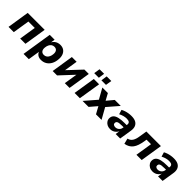

<svg xmlns="http://www.w3.org/2000/svg" viewBox="349 -2313 4075 4075"><g transform="rotate(45 2386.5 -275.0)"><path d="M36 0 114 -498H623L544 0H386L446 -378H254L194 0Z M667 180 774 -499H920L906 -407Q927 -442 954.5 -464.5Q982 -487 1015.5 -498Q1049 -509 1086 -509Q1151 -509 1195.5 -478Q1240 -447 1260.5 -392Q1281 -337 1274 -266Q1269 -186 1236.5 -123.5Q1204 -61 1148 -25Q1092 11 1016 11Q960 11 921 -14.5Q882 -40 866 -84H867L825 180ZM986 -108Q1025 -108 1053 -128Q1081 -148 1098.5 -184.5Q1116 -221 1119 -267Q1124 -325 1099.5 -358Q1075 -391 1024 -391Q986 -391 957.5 -371Q929 -351 912 -315Q895 -279 891 -232Q886 -174 911 -141Q936 -108 986 -108Z M1361 0 1439 -498H1582L1532 -183H1520L1816 -498H1947L1868 0H1725L1776 -316H1788L1493 0Z M2019 0 2098 -498H2257L2177 0ZM2232 -592 2252 -730H2391L2369 -592ZM2016 -592 2038 -730H2175L2155 -592Z M2258 0 2510 -291 2514 -212 2354 -498H2520L2609 -335H2591L2727 -498H2907L2660 -213L2663 -294L2828 0H2661L2566 -174H2587L2438 0Z M3091 11Q3038 11 2998 -11.5Q2958 -34 2936.5 -71Q2915 -108 2919 -153Q2923 -204 2956.5 -236Q2990 -268 3056 -283.5Q3122 -299 3223 -299H3299L3287 -220H3224Q3173 -220 3140 -215Q3107 -210 3090.5 -196.5Q3074 -183 3072 -157Q3069 -128 3089.5 -111.5Q3110 -95 3144 -95Q3174 -95 3200 -108Q3226 -121 3244.5 -145.5Q3263 -170 3267 -202L3285 -311Q3292 -355 3268 -376.5Q3244 -398 3188 -398Q3146 -398 3101 -386.5Q3056 -375 3007 -349L2977 -450Q3011 -469 3050.5 -482Q3090 -495 3133 -502Q3176 -509 3220 -509Q3303 -509 3353 -481.5Q3403 -454 3423 -402.5Q3443 -351 3431 -278L3387 0H3251L3267 -100H3268Q3251 -64 3224 -39Q3197 -14 3164 -1.5Q3131 11 3091 11Z M3529 16 3498 -108Q3531 -116 3556 -132.5Q3581 -149 3598.5 -175.5Q3616 -202 3628.5 -239.5Q3641 -277 3648 -328L3675 -498H4112L4033 0H3875L3935 -378H3800L3791 -320Q3778 -243 3758 -184.5Q3738 -126 3707 -85Q3676 -44 3632 -19Q3588 6 3529 16Z M4364 11Q4311 11 4271 -11.5Q4231 -34 4209.5 -71Q4188 -108 4192 -153Q4196 -204 4229.5 -236Q4263 -268 4329 -283.5Q4395 -299 4496 -299H4572L4560 -220H4497Q4446 -220 4413 -215Q4380 -210 4363.5 -196.5Q4347 -183 4345 -157Q4342 -128 4362.5 -111.5Q4383 -95 4417 -95Q4447 -95 4473 -108Q4499 -121 4517.5 -145.5Q4536 -170 4540 -202L4558 -311Q4565 -355 4541 -376.5Q4517 -398 4461 -398Q4419 -398 4374 -386.5Q4329 -375 4280 -349L4250 -450Q4284 -469 4323.5 -482Q4363 -495 4406 -502Q4449 -509 4493 -509Q4576 -509 4626 -481.5Q4676 -454 4696 -402.5Q4716 -351 4704 -278L4660 0H4524L4540 -100H4541Q4524 -64 4497 -39Q4470 -14 4437 -1.5Q4404 11 4364 11Z"/></g></svg>

Font: Nunito Sans 9pt ExtraBold
Style: Italic
Weight: 800
Italic angle: -9°
Version: Version 3.101;gftools[0.9.27]